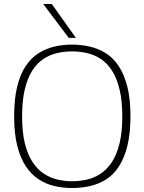

<svg xmlns="http://www.w3.org/2000/svg" viewBox="-20 -934 725 964"><path d="M341 -24Q380 -24 417 -32.5Q454 -41 486 -62.5Q518 -84 542 -120.5Q566 -157 580 -213.5Q594 -270 594 -349Q594 -429 580 -486Q566 -543 542 -580Q518 -617 486 -638Q454 -659 417 -667.5Q380 -676 341 -676Q303 -676 266.5 -667.5Q230 -659 198 -638Q166 -617 142 -579.5Q118 -542 104.5 -485.5Q91 -429 91 -349Q91 -271 104.5 -215.5Q118 -160 142 -122.5Q166 -85 198 -63.5Q230 -42 266.5 -33Q303 -24 341 -24ZM342 10Q295 10 252.5 0Q210 -10 173 -34.5Q136 -59 109 -100Q82 -141 66.5 -202.5Q51 -264 51 -349Q51 -436 66 -498Q81 -560 108.5 -601.5Q136 -643 173 -666.5Q210 -690 252.5 -700Q295 -710 341 -710Q388 -710 431 -700Q474 -690 511 -667Q548 -644 575.5 -603Q603 -562 619 -500Q635 -438 635 -351Q635 -264 619.5 -201.5Q604 -139 576.5 -97.5Q549 -56 512.5 -33Q476 -10 432.5 0Q389 10 342 10ZM325 -744 197 -914H240L361 -744Z"/></svg>

Font: Georama ExtraLight
Style: Regular
Weight: 250
Version: Version 1.001